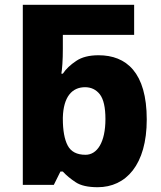

<svg xmlns="http://www.w3.org/2000/svg" viewBox="-20 -780 681 810"><path d="M392.1 9.8C511.2 9.8 599.1 -84.5 599.1 -275.9C599.1 -474.6 512.7 -546.9 396 -546.9C356.4 -546.9 325.2 -539.1 301.3 -522.9C277.3 -506.8 258.3 -489.3 245.1 -469.2H238.8C240.2 -475.6 241.7 -489.3 243.2 -509.8C244.6 -529.8 245.1 -551.3 245.1 -574.2V-632.8H545.9V-759.8H76.2V0H207L234.9 -56.2H245.1C259.8 -40 277.8 -25.4 299.3 -11.2C320.3 2.9 351.6 9.8 392.1 9.8ZM340.8 -127C304.2 -127 279.3 -140.1 265.6 -166C252 -191.9 245.1 -229.5 245.1 -278.8V-284.2C247.6 -372.1 284.2 -412.1 338.9 -412.1C364.7 -412.1 385.7 -401.9 401.4 -381.8C417 -361.3 424.8 -326.7 424.8 -277.8C424.8 -179.7 390.1 -127 340.8 -127Z"/></svg>

Font: Noto Reveo Sans
Style: Regular
Weight: 800
Designer: Monotype Design Team
Foundry: Monotype Imaging Inc.
Version: Version 2.007